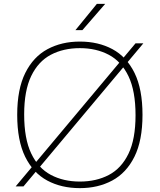

<svg xmlns="http://www.w3.org/2000/svg" viewBox="-20 -964 826 993"><path d="M393 9Q297.5 9 224.5 -30.2Q151.5 -69.5 110.2 -153.2Q69 -237 69 -370Q69 -503 110.8 -586.8Q152.5 -670.5 225.8 -709.8Q299 -749 393 -749Q488.5 -749 561.5 -709.8Q634.5 -670.5 675.8 -586.8Q717 -503 717 -370Q717 -237 675.2 -153.2Q633.5 -69.5 560.2 -30.2Q487 9 393 9ZM393 -25Q478 -25 543 -59.2Q608 -93.5 644.5 -169Q681 -244.5 681 -368Q681 -493.5 644.5 -569.8Q608 -646 543 -680.5Q478 -715 393 -715Q308 -715 243 -680.8Q178 -646.5 141.5 -571Q105 -495.5 105 -372Q105 -246.5 141.5 -170.2Q178 -94 243 -59.5Q308 -25 393 -25ZM101.5 0H61L681 -740H721.5ZM370 -808 481 -944H524L406 -808Z"/></svg>

Font: Encode Sans Expanded Thin
Style: Regular
Weight: 100
Width: 7
Designer: Multiple Designers
Foundry: Impallari Type
Version: Version 3.000; ttfautohint (v1.8.3) -l 8 -r 50 -G 200 -x 14 